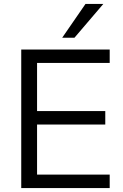

<svg xmlns="http://www.w3.org/2000/svg" viewBox="-20 -957 628 977"><path d="M88.1 0V-705H538.2V-636.9H168.6V-392H515.7V-323.4H168.6V-68.6H538.2V0ZM296.5 -765 415 -936.9H505.7L358.9 -765Z"/></svg>

Font: Mulish ExtraLight
Style: Regular
Weight: 200
Designer: Vernon Adams
Foundry: Vernon Adams
Version: Version 3.603